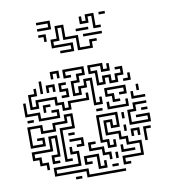

<svg xmlns="http://www.w3.org/2000/svg" viewBox="-84 -819 811 908"><g transform="rotate(-10 321.0 -365.0)"><path d="M173 -470V-506H215V-470H203V-494H185V-470ZM353 -314V-434H335V-404H305V-374H263V-446H293V-476H323V-494H245V-476H269V-464H233V-506H335V-464H305V-434H275V-386H293V-416H323V-446H365V-326H383V-350H395V-314ZM383 -404V-464H353V-506H425V-476H443V-500H455V-464H413V-494H365V-476H395V-416H413V-446H455V-416H473V-446H503V-464H479V-476H515V-434H485V-404H443V-434H425V-404ZM113 -410V-470H125V-410ZM143 -410V-446H185V-410H173V-434H155V-410ZM209 -374V-386H233V-404H203V-446H239V-434H215V-416H245V-374ZM509 -404V-416H533V-440H545V-404ZM203 -314V-344H173V-374H95V-344H53V-416H83V-440H95V-404H65V-356H83V-386H185V-356H215V-326H233V-356H323V-380H335V-344H245V-314ZM443 -314V-344H413V-386H515V-344H479V-356H503V-374H425V-356H455V-326H479V-314ZM83 -284V-314H23V-380H35V-326H95V-296H173V-314H149V-326H185V-284ZM563 -350V-380H575V-350ZM113 -320V-356H149V-344H125V-320ZM533 -314V-350H545V-326H599V-314ZM413 -284V-320H425V-296H503V-320H515V-284ZM173 -74V-236H233V-284H215V-254H155V-224H83V-254H35V-176H83V-194H59V-206H95V-164H23V-266H95V-236H143V-266H203V-296H245V-224H185V-86H209V-74ZM503 -194V-266H533V-296H599V-284H545V-254H515V-206H593V-224H539V-236H605V-194ZM359 -284V-296H389V-284ZM29 -284V-296H59V-284ZM443 -14V-56H533V-104H473V-134H443V-164H383V-236H425V-206H443V-254H365V-146H395V-116H413V-140H425V-104H383V-134H353V-266H455V-194H413V-224H395V-176H455V-146H485V-116H545V-44H455V-26H479V-14ZM569 -254V-266H599V-254ZM473 -230V-260H485V-230ZM83 -50V-74H53V-104H23V-146H113V-206H155V-104H125V-86H149V-74H113V-116H143V-194H125V-134H35V-116H65V-86H95V-50ZM209 -194V-206H239V-194ZM473 -170V-200H485V-170ZM239 -134V-146H263V-164H209V-176H275V-134ZM503 -140V-176H545V-140H533V-164H515V-140ZM563 -110V-176H599V-164H575V-110ZM383 -50V-74H353V-104H293V-146H329V-134H305V-116H365V-86H395V-50ZM263 16V-14H113V-56H233V-104H203V-140H215V-116H245V-44H125V-26H275V4H449V16ZM443 -74V-110H455V-86H509V-74ZM323 -14V-74H275V-56H299V-44H263V-86H335V-26H353V-50H365V-14ZM413 -50V-80H425V-50ZM389 -14V-26H419V-14ZM209 16V4H239V16ZM149 -704V-716H203V-734H149V-746H215V-704ZM413 -674V-734H395V-704H353V-740H365V-716H383V-746H425V-686H449V-674ZM449 -734V-746H479V-734ZM239 -584V-596H293V-614H203V-656H233V-716H275V-656H335V-596H383V-626H419V-614H395V-584H323V-644H263V-704H245V-644H215V-626H305V-584ZM173 -650V-674H149V-686H185V-650ZM329 -674V-686H389V-674ZM359 -644V-656H449V-644Z"/></g></svg>

Font: Rubik Maze
Style: Regular
Weight: 400
Designer: Hubert and Fischer, NaN
Foundry: Hubert and Fischer, NaN
Version: Version 2.200